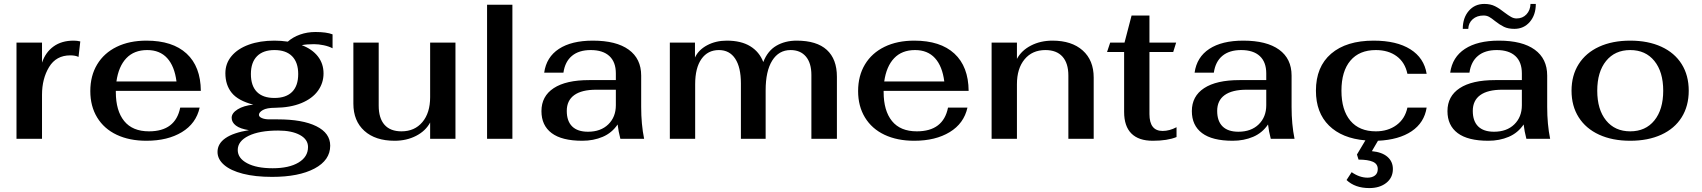

<svg xmlns="http://www.w3.org/2000/svg" viewBox="-20 -707 8671 978"><path d="M64 -490H194V-388Q212 -441 253 -470.5Q294 -500 355 -500Q373 -500 389 -496L380 -417Q364 -425 338 -425Q266 -425 230 -365.5Q194 -306 194 -224V0H64Z M898 -159H997Q979 -78 906.5 -34Q834 10 726 10Q639 10 574.5 -20.5Q510 -51 475 -108.5Q440 -166 440 -243Q440 -321 475 -379Q510 -437 574.5 -468.5Q639 -500 726 -500Q859 -500 930.5 -434Q1002 -368 1003 -244H570V-238Q570 -143 612.5 -90.5Q655 -38 739 -38Q874 -38 898 -159ZM573 -292H879Q869 -370 831.5 -411Q794 -452 730 -452Q663 -452 623.5 -410.5Q584 -369 573 -292Z M1580 -482Q1542 -482 1517 -477Q1570 -457 1599 -420Q1628 -383 1628 -333Q1628 -284 1599.5 -244.5Q1571 -205 1515.5 -182Q1460 -159 1382 -158Q1339 -158 1319 -146.5Q1299 -135 1299 -122Q1299 -112 1314 -105.5Q1329 -99 1352 -99H1395Q1521 -99 1591.5 -64Q1662 -29 1662 35Q1662 109 1582 151.5Q1502 194 1366 194Q1280 194 1217.5 178Q1155 162 1121.5 133Q1088 104 1088 67Q1088 25 1128 -3Q1168 -31 1248 -44Q1203 -51 1181.5 -67.5Q1160 -84 1160 -107Q1160 -131 1190.5 -150Q1221 -169 1270 -174Q1193 -194 1160.5 -234Q1128 -274 1128 -334Q1128 -384 1159.5 -421.5Q1191 -459 1247.5 -479.5Q1304 -500 1378 -500Q1411 -500 1446 -495Q1472 -518 1508.5 -531Q1545 -544 1587 -544Q1643 -544 1674 -532V-461Q1655 -471 1629 -476.5Q1603 -482 1580 -482ZM1499 -330Q1499 -389 1468 -420.5Q1437 -452 1378 -452Q1320 -452 1289 -420.5Q1258 -389 1258 -330Q1258 -270 1288.5 -239Q1319 -208 1378 -208Q1437 -208 1468 -239Q1499 -270 1499 -330ZM1191 57Q1191 99 1239 124.5Q1287 150 1369 150Q1452 150 1500.5 121Q1549 92 1549 42Q1549 3 1507.5 -19.5Q1466 -42 1397 -42Q1301 -42 1246 -15Q1191 12 1191 57Z M1780 -179V-490H1909V-169Q1909 -105 1938.5 -71.5Q1968 -38 2025 -38Q2092 -38 2131.5 -85Q2171 -132 2171 -212V-490H2300V0H2171V-83Q2148 -40 2099.5 -15Q2051 10 1990 10Q1892 10 1836 -40.5Q1780 -91 1780 -179Z M2461 -683H2590V0H2461Z M2738 -141Q2738 -217 2800.5 -258Q2863 -299 2981 -299H3117V-333Q3117 -391 3084 -421.5Q3051 -452 2989 -452Q2929 -452 2893.5 -422.5Q2858 -393 2850 -337H2752Q2763 -416 2827 -458Q2891 -500 3000 -500Q3119 -500 3182.5 -454Q3246 -408 3246 -322V-162Q3246 -74 3261 0H3140Q3130 -38 3126 -73Q3097 -30 3050 -10Q3003 10 2946 10Q2842 10 2790 -29Q2738 -68 2738 -141ZM3117 -171V-250H3017Q2943 -250 2905 -222.5Q2867 -195 2867 -142Q2867 -90 2894.5 -63Q2922 -36 2975 -36Q3040 -36 3078.5 -73.5Q3117 -111 3117 -171Z M3392 -490H3520V-414Q3538 -453 3582 -476.5Q3626 -500 3682 -500Q3755 -500 3801.5 -471.5Q3848 -443 3868 -391Q3890 -448 3934.5 -474Q3979 -500 4038 -500Q4140 -500 4191.5 -453Q4243 -406 4243 -316V0H4113V-325Q4113 -386 4085 -419Q4057 -452 4007 -452Q3947 -452 3913.5 -398.5Q3880 -345 3880 -247V0H3754V-282Q3754 -364 3725 -408Q3696 -452 3642 -452Q3585 -452 3553 -406.5Q3521 -361 3521 -278V0H3392Z M4809 -159H4908Q4890 -78 4817.5 -34Q4745 10 4637 10Q4550 10 4485.5 -20.5Q4421 -51 4386 -108.5Q4351 -166 4351 -243Q4351 -321 4386 -379Q4421 -437 4485.5 -468.5Q4550 -500 4637 -500Q4770 -500 4841.5 -434Q4913 -368 4914 -244H4481V-238Q4481 -143 4523.5 -90.5Q4566 -38 4650 -38Q4785 -38 4809 -159ZM4484 -292H4790Q4780 -370 4742.5 -411Q4705 -452 4641 -452Q4574 -452 4534.5 -410.5Q4495 -369 4484 -292Z M5031 -490H5160V-407Q5183 -450 5231.5 -475Q5280 -500 5341 -500Q5439 -500 5495 -450Q5551 -400 5551 -312V0H5422V-322Q5422 -385 5392 -418.5Q5362 -452 5305 -452Q5238 -452 5199 -405Q5160 -358 5160 -278V0H5031Z M5706 -137V-442H5619L5635 -490H5708L5744 -628H5835V-490H5971L5956 -442H5835V-126Q5835 -40 5902 -40Q5937 -40 5973 -59V-9Q5927 10 5852 10Q5780 10 5743 -27Q5706 -64 5706 -137Z M6051 -141Q6051 -217 6113.5 -258Q6176 -299 6294 -299H6430V-333Q6430 -391 6397 -421.5Q6364 -452 6302 -452Q6242 -452 6206.5 -422.5Q6171 -393 6163 -337H6065Q6076 -416 6140 -458Q6204 -500 6313 -500Q6432 -500 6495.5 -454Q6559 -408 6559 -322V-162Q6559 -74 6574 0H6453Q6443 -38 6439 -73Q6410 -30 6363 -10Q6316 10 6259 10Q6155 10 6103 -29Q6051 -68 6051 -141ZM6430 -171V-250H6330Q6256 -250 6218 -222.5Q6180 -195 6180 -142Q6180 -90 6207.5 -63Q6235 -36 6288 -36Q6353 -36 6391.5 -73.5Q6430 -111 6430 -171Z M7149 -159H7247Q7235 -82 7170.5 -38.5Q7106 5 6999 10L6968 63Q7020 68 7047.5 92Q7075 116 7075 154Q7075 198 7041.5 224.5Q7008 251 6955 251Q6882 251 6839 210L6865 170Q6905 198 6946 198Q6969 198 6983.5 187Q6998 176 6998 154Q6998 128 6973 117Q6948 106 6900 106L6892 80L6935 8Q6816 -2 6749.5 -67.5Q6683 -133 6683 -245Q6683 -367 6760.5 -433.5Q6838 -500 6977 -500Q7094 -500 7164 -456Q7234 -412 7247 -331H7149Q7137 -389 7094.5 -420.5Q7052 -452 6988 -452Q6904 -452 6858.5 -398Q6813 -344 6813 -245Q6813 -146 6858.5 -92Q6904 -38 6988 -38Q7050 -38 7093.5 -70Q7137 -102 7149 -159Z M7353 -141Q7353 -217 7415.5 -258Q7478 -299 7596 -299H7732V-333Q7732 -391 7699 -421.5Q7666 -452 7604 -452Q7544 -452 7508.5 -422.5Q7473 -393 7465 -337H7367Q7378 -416 7442 -458Q7506 -500 7615 -500Q7734 -500 7797.5 -454Q7861 -408 7861 -322V-162Q7861 -74 7876 0H7755Q7745 -38 7741 -73Q7712 -30 7665 -10Q7618 10 7561 10Q7457 10 7405 -29Q7353 -68 7353 -141ZM7732 -171V-250H7632Q7558 -250 7520 -222.5Q7482 -195 7482 -142Q7482 -90 7509.5 -63Q7537 -36 7590 -36Q7655 -36 7693.5 -73.5Q7732 -111 7732 -171ZM7541 -687Q7572 -687 7595 -675.5Q7618 -664 7644 -643Q7664 -628 7677.5 -620.5Q7691 -613 7705 -613Q7736 -613 7755.5 -634Q7775 -655 7776 -687H7803Q7803 -631 7772.5 -595.5Q7742 -560 7694 -560Q7662 -560 7640.5 -570.5Q7619 -581 7595 -600Q7578 -614 7565.5 -621Q7553 -628 7537 -628Q7503 -628 7481.5 -609Q7460 -590 7459 -560H7431Q7431 -616 7461.5 -651.5Q7492 -687 7541 -687Z M7985 -245Q7985 -323 8021.5 -380.5Q8058 -438 8125.5 -469Q8193 -500 8284 -500Q8375 -500 8442.5 -469Q8510 -438 8546 -380.5Q8582 -323 8582 -245Q8582 -167 8546 -109.5Q8510 -52 8442.5 -21Q8375 10 8284 10Q8193 10 8125.5 -21Q8058 -52 8021.5 -109.5Q7985 -167 7985 -245ZM8452 -245Q8452 -341 8407 -396.5Q8362 -452 8284 -452Q8206 -452 8161 -396.5Q8116 -341 8116 -245Q8116 -149 8161 -93.5Q8206 -38 8284 -38Q8362 -38 8407 -93.5Q8452 -149 8452 -245Z"/></svg>

Font: Fahkwang SemiBold
Style: Regular
Weight: 600
Designer: Suppakit Chalermlarp | Katatrad Co.,Ltd.
Foundry: Cadson Demak Co.,Ltd.
Version: Version 1.000; ttfautohint (v1.6)